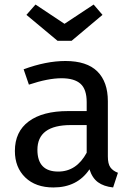

<svg xmlns="http://www.w3.org/2000/svg" viewBox="-20 -805 584 837"><path d="M292 -627H231L95.2 -740.2L134.8 -785.2L261.2 -701.2L388.2 -785.2L426.8 -740.2ZM450.2 -123Q450.2 -90.8 461.2 -75.4Q472.2 -60.1 494.1 -51.8L473.1 12.2Q432.1 7.8 407 -10.7Q381.8 -29.3 370.1 -66.9Q316.9 12.2 212.9 12.2Q135.3 12.2 90.1 -31.5Q44.9 -75.2 44.9 -147Q44.9 -231 105.5 -275.9Q166 -320.8 276.9 -320.8H357.9V-359.9Q357.9 -415.5 331.1 -439.7Q304.2 -463.9 248 -463.9Q189.5 -463.9 106 -436L83 -502.9Q181.2 -539.1 265.1 -539.1Q358.4 -539.1 404.3 -493.7Q450.2 -448.2 450.2 -363.8ZM233.9 -57.1Q313.5 -57.1 357.9 -139.2V-259.8H289.1Q143.1 -259.8 143.1 -151.9Q143.1 -57.1 233.9 -57.1Z"/></svg>

Font: FiraGO
Style: Regular
Weight: 400
Designer: bBox Type
Foundry: bBox Type GmbH
Version: Version 1.001;PS 001.001;hotconv 1.0.88;makeotf.lib2.5.64775